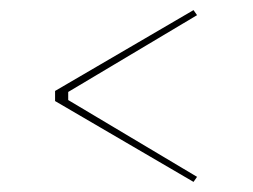

<svg xmlns="http://www.w3.org/2000/svg" viewBox="-20 -500 500 380"><path d="M363 -480 370 -470 115 -318V-302L370 -150L363 -140L89 -300V-320Z"/></svg>

Font: Kalnia Glaze Thin
Style: Regular
Weight: 100
Version: Version 1.110